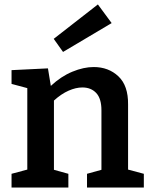

<svg xmlns="http://www.w3.org/2000/svg" viewBox="-20 -845 680 865"><path d="M32 0V-62L103 -81V-448L32 -467V-529L196 -537L209 -458Q255 -501 306 -522Q357 -543 402 -543Q469 -543 513.5 -501Q558 -459 557 -374V-81L628 -62V0H372V-62L437 -80V-348Q437 -401 413.5 -426Q390 -451 351 -451Q322 -451 289 -436.5Q256 -422 223 -392V-80L288 -62V0ZM264 -611 222 -670 421 -825 483 -741Z"/></svg>

Font: Bitter SemiBold
Style: Regular
Weight: 600
Designer: Sol Matas, and Bitter project Authors
Foundry: Sol Matas
Version: Version 2.001